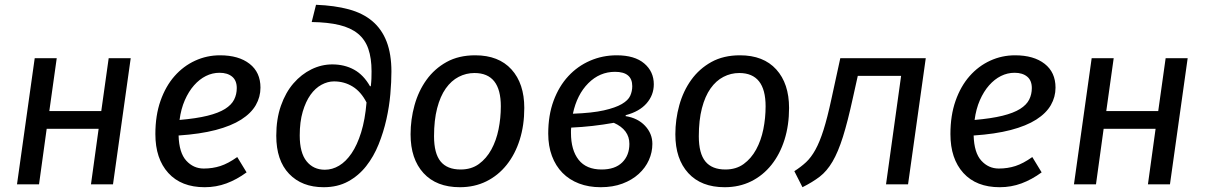

<svg xmlns="http://www.w3.org/2000/svg" viewBox="-20 -770 5039 802"><path d="M360 0 392 -232H175L143 0H51L125 -527H217L186 -306H403L434 -527H526L452 0Z M1068 -404Q1068 -365 1048.5 -331Q1029 -297 987.5 -270.5Q946 -244 881 -227Q816 -210 726 -204Q728 -132 758 -99Q788 -66 831 -66Q868 -66 900.5 -76.5Q933 -87 971 -114L1010 -50Q969 -20 926 -4Q883 12 835 12Q737 12 683 -47.5Q629 -107 629 -210Q629 -288 650.5 -349Q672 -410 709 -452Q746 -494 795 -516.5Q844 -539 899 -539Q977 -539 1022.5 -503.5Q1068 -468 1068 -404ZM897 -466Q867 -466 840 -452.5Q813 -439 790.5 -413.5Q768 -388 752 -351.5Q736 -315 730 -269Q800 -275 846.5 -286.5Q893 -298 920 -315Q947 -332 958 -354Q969 -376 969 -402Q969 -434 949.5 -450Q930 -466 897 -466Z M1300 -750Q1378 -747 1437 -731Q1496 -715 1535.5 -681.5Q1575 -648 1595 -596Q1615 -544 1615 -471Q1615 -429 1610.5 -377Q1606 -325 1594 -271.5Q1582 -218 1561.5 -167Q1541 -116 1509.5 -76Q1478 -36 1434 -12Q1390 12 1332 12Q1241 12 1187.5 -44Q1134 -100 1134 -203Q1134 -273 1153.5 -328.5Q1173 -384 1206 -422Q1239 -460 1281 -480.5Q1323 -501 1368 -501Q1419 -501 1459 -479Q1499 -457 1526 -409L1529 -411Q1531 -428 1531.5 -442Q1532 -456 1532 -472Q1532 -527 1518.5 -566Q1505 -605 1475 -629.5Q1445 -654 1397.5 -665.5Q1350 -677 1282 -678ZM1337 -61Q1368 -61 1396.5 -78Q1425 -95 1448.5 -129.5Q1472 -164 1488.5 -217Q1505 -270 1511 -342Q1488 -387 1453 -408.5Q1418 -430 1375 -430Q1349 -430 1323 -416Q1297 -402 1277 -374Q1257 -346 1244.5 -303.5Q1232 -261 1232 -204Q1232 -132 1260.5 -96.5Q1289 -61 1337 -61Z M1904 -62Q1949 -62 1980.5 -85Q2012 -108 2032.5 -145.5Q2053 -183 2062.5 -230Q2072 -277 2072 -326Q2072 -465 1962 -465Q1927 -465 1896 -449Q1865 -433 1842 -400.5Q1819 -368 1806 -318Q1793 -268 1793 -201Q1793 -129 1820.5 -95.5Q1848 -62 1904 -62ZM1695 -209Q1695 -271 1711.5 -330.5Q1728 -390 1761.5 -436.5Q1795 -483 1845.5 -511Q1896 -539 1965 -539Q2063 -539 2116.5 -480Q2170 -421 2170 -319Q2170 -247 2151 -186.5Q2132 -126 2096.5 -81.5Q2061 -37 2011.5 -12.5Q1962 12 1901 12Q1803 12 1749 -47Q1695 -106 1695 -209Z M2593 -285Q2644 -277 2674.5 -244.5Q2705 -212 2705 -169Q2705 -134 2690.5 -101.5Q2676 -69 2648 -43.5Q2620 -18 2580 -3Q2540 12 2489 12Q2439 12 2398.5 -3.5Q2358 -19 2329.5 -48Q2301 -77 2285.5 -118.5Q2270 -160 2270 -212Q2270 -289 2292.5 -349.5Q2315 -410 2354 -452Q2393 -494 2445 -516.5Q2497 -539 2556 -539Q2631 -539 2671 -505Q2711 -471 2711 -418Q2711 -373 2681 -338.5Q2651 -304 2594 -289ZM2609 -169Q2609 -228 2544 -257Q2499 -249 2455 -244Q2411 -239 2366 -237Q2365 -232 2365 -226V-215Q2365 -143 2397 -102.5Q2429 -62 2493 -62Q2549 -62 2579 -91.5Q2609 -121 2609 -169ZM2549 -470Q2485 -470 2437.5 -422.5Q2390 -375 2373 -295Q2454 -298 2502.5 -309Q2551 -320 2577.5 -335.5Q2604 -351 2612.5 -370Q2621 -389 2621 -410Q2621 -470 2549 -470Z M3010 -62Q3055 -62 3086.5 -85Q3118 -108 3138.5 -145.5Q3159 -183 3168.5 -230Q3178 -277 3178 -326Q3178 -465 3068 -465Q3033 -465 3002 -449Q2971 -433 2948 -400.5Q2925 -368 2912 -318Q2899 -268 2899 -201Q2899 -129 2926.5 -95.5Q2954 -62 3010 -62ZM2801 -209Q2801 -271 2817.5 -330.5Q2834 -390 2867.5 -436.5Q2901 -483 2951.5 -511Q3002 -539 3071 -539Q3169 -539 3222.5 -480Q3276 -421 3276 -319Q3276 -247 3257 -186.5Q3238 -126 3202.5 -81.5Q3167 -37 3117.5 -12.5Q3068 12 3007 12Q2909 12 2855 -47Q2801 -106 2801 -209Z M3298 -55Q3326 -73 3347 -92.5Q3368 -112 3386 -144.5Q3404 -177 3420 -227.5Q3436 -278 3453 -357L3490 -527H3847L3773 0H3681L3744 -453H3563L3543 -363Q3521 -262 3501 -198.5Q3481 -135 3457.5 -95Q3434 -55 3404 -32Q3374 -9 3332 12Z M4389 -404Q4389 -365 4369.5 -331Q4350 -297 4308.5 -270.5Q4267 -244 4202 -227Q4137 -210 4047 -204Q4049 -132 4079 -99Q4109 -66 4152 -66Q4189 -66 4221.5 -76.5Q4254 -87 4292 -114L4331 -50Q4290 -20 4247 -4Q4204 12 4156 12Q4058 12 4004 -47.5Q3950 -107 3950 -210Q3950 -288 3971.5 -349Q3993 -410 4030 -452Q4067 -494 4116 -516.5Q4165 -539 4220 -539Q4298 -539 4343.5 -503.5Q4389 -468 4389 -404ZM4218 -466Q4188 -466 4161 -452.5Q4134 -439 4111.5 -413.5Q4089 -388 4073 -351.5Q4057 -315 4051 -269Q4121 -275 4167.5 -286.5Q4214 -298 4241 -315Q4268 -332 4279 -354Q4290 -376 4290 -402Q4290 -434 4270.5 -450Q4251 -466 4218 -466Z M4775 0 4807 -232H4590L4558 0H4466L4540 -527H4632L4601 -306H4818L4849 -527H4941L4867 0Z"/></svg>

Font: Yekcdsyqcyvpieeyorgstswgcgt
Style: Regular
Weight: 400
Italic angle: -8°
Designer: Carrois Corporate & Edenspiekermann
Foundry: Carrois Corporate GbR & Edenspiekermann AG
Version: Version 2.001